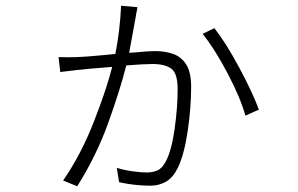

<svg xmlns="http://www.w3.org/2000/svg" viewBox="-20 -620 1040 669"><path d="M402 -600 459 -595Q458 -588 457 -583Q454 -572 453 -562Q450 -545 443.5 -509.5Q437 -474 430 -436Q438 -437 446 -437Q497 -442 520 -442Q555 -442 583.5 -432Q612 -422 629 -395Q646 -368 646 -317Q646 -245 634 -163.5Q622 -82 600 -36Q583 -1 558.5 13Q534 27 504 27Q451 27 395 15L387 -35Q414 -27 443 -23Q472 -19 491 -19Q511 -19 528 -26Q545 -33 558 -58Q578 -96 588.5 -171Q599 -246 599 -309Q599 -365 576.5 -381Q554 -397 512 -397Q481 -397 420 -392Q399 -308 357 -191.5Q315 -75 249 29L200 9Q262 -81 306.5 -194.5Q351 -308 371 -387Q325 -383 287 -380Q263 -377 247 -376Q221 -373 198 -370Q194 -369 190 -369L184 -421Q215 -420 247 -421Q277 -422 330 -427Q356 -430 382 -432Q398 -514 402 -600ZM686 -502 727 -522Q767 -471 813.5 -384.5Q860 -298 882 -238L835 -217Q818 -279 773 -364.5Q728 -450 686 -502Z"/></svg>

Font: LXGW 975 Gothic SC 200W
Style: Regular
Weight: 200
Version: Version 2.01;February 25, 2021